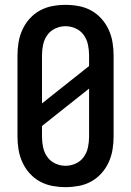

<svg xmlns="http://www.w3.org/2000/svg" viewBox="-20 -763 540 791"><path d="M250 8Q223 8 196 3Q169 -2 145 -15Q121 -28 102.5 -48.5Q84 -69 72.5 -94Q61 -119 56.5 -146Q52 -173 52 -200V-535Q52 -562 56.5 -589Q61 -616 72.5 -641Q84 -666 102.5 -686.5Q121 -707 145 -720Q169 -733 196 -738Q223 -743 250 -743Q277 -743 304 -738Q331 -733 355 -720Q379 -707 397.5 -686.5Q416 -666 427.5 -641Q439 -616 443.5 -589Q448 -562 448 -535V-200Q448 -173 443.5 -146Q439 -119 427.5 -94Q416 -69 397.5 -48.5Q379 -28 355 -15Q331 -2 304 3Q277 8 250 8ZM153 -337 347 -491V-535Q347 -557 342.5 -578.5Q338 -600 325.5 -618Q313 -636 292.5 -645.5Q272 -655 250 -655Q228 -655 207.5 -645.5Q187 -636 174.5 -618Q162 -600 157.5 -578.5Q153 -557 153 -535ZM250 -80Q272 -80 292.5 -89.5Q313 -99 325.5 -117Q338 -135 342.5 -156.5Q347 -178 347 -200V-398L153 -244V-200Q153 -178 157.5 -156.5Q162 -135 174.5 -117Q187 -99 207.5 -89.5Q228 -80 250 -80Z"/></svg>

Font: Iosevka SS04 Semibold
Style: Regular
Weight: 600
Monospace: yes
Designer: Belleve Invis
Foundry: Belleve Invis
Version: Version 19.0.0; ttfautohint (v1.8.4)